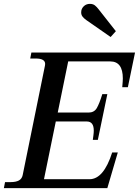

<svg xmlns="http://www.w3.org/2000/svg" viewBox="-44 -971 717 991"><path d="M375 -907Q375 -914 376 -917Q379 -931 391 -941Q403 -951 420 -951Q436 -951 446 -943Q456 -935 465 -923L554 -810L527 -780L402 -867Q388 -877 381.5 -886Q375 -895 375 -907ZM653 -700 616 -521H587Q590 -554 590 -566Q590 -654 525 -654H308L254 -390H413Q442 -390 455.5 -413Q469 -436 484 -485H510L461 -249H435Q436 -256 438 -271Q440 -286 440 -297Q440 -344 404 -344H244L183 -46H418Q491 -46 535 -184H564L510 0H-24L-18 -31H10Q38 -31 53.5 -39.5Q69 -48 73 -67L188 -632Q189 -635 189 -641Q189 -669 140 -669H112L118 -700Z"/></svg>

Font: Taviraj Medium
Style: Italic
Weight: 500
Italic angle: -12°
Designer: Katatrad Team
Foundry: CadsonDemak
Version: Version 1.001